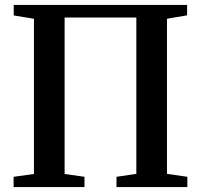

<svg xmlns="http://www.w3.org/2000/svg" viewBox="-20 -763 819 783"><path d="M36 -743H743V-700.5L661 -686.5V-54L744 -42V0H455V-42L536 -54V-691.5H243.5V-53.5L324.5 -42V0H35.5V-42L118.5 -53.5V-686.5L36 -700Z"/></svg>

Font: Merriweather 60pt SemiBold
Style: Regular
Weight: 600
Version: Version 2.100